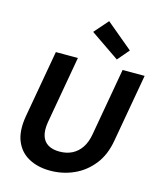

<svg xmlns="http://www.w3.org/2000/svg" viewBox="-139 -1067 982 1178"><g transform="rotate(15 351.5 -478.0)"><path d="M292 12Q215 12 157 -19Q99 -50 73 -112.5Q47 -175 63 -271L139 -700H279L203 -270Q195 -219 205.5 -185Q216 -151 244.5 -133.5Q273 -116 318 -116Q363 -116 397.5 -133.5Q432 -151 455 -185Q478 -219 487 -270L563 -700H703L627 -271Q611 -175 561 -112.5Q511 -50 441 -19Q371 12 292 12ZM512 -753 328 -879 406 -968 575 -827Z"/></g></svg>

Font: DM Sans 9pt ExtraBold
Style: Italic
Weight: 800
Italic angle: -10°
Version: Version 4.004;gftools[0.9.30]